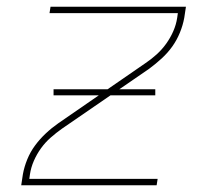

<svg xmlns="http://www.w3.org/2000/svg" viewBox="-20 -550 640 570"><path d="M43 0 48 -33Q52 -55 61 -77Q70 -99 84 -118Q98 -137 115.5 -153.5Q133 -170 153 -184L411 -362Q429 -374 445 -388.5Q461 -403 473.5 -420.5Q486 -438 494.5 -457.5Q503 -477 506 -497L508 -511H127L130 -530H532L527 -497Q523 -475 514 -453Q505 -431 491.5 -412Q478 -393 460 -376.5Q442 -360 423 -346L164 -168Q147 -156 130.5 -141.5Q114 -127 101.5 -109.5Q89 -92 80.5 -72.5Q72 -53 69 -33L67 -19H448L445 0ZM139 -267V-285H441V-267Z"/></svg>

Font: Iosevka Curly Thin Extended
Style: Italic
Weight: 100
Width: 7
Italic angle: -9°
Monospace: yes
Designer: Belleve Invis
Foundry: Belleve Invis
Version: Version 11.1.0; ttfautohint (v1.8.3)